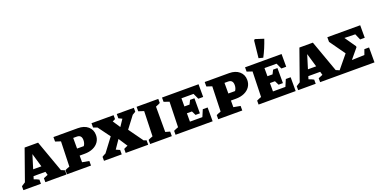

<svg xmlns="http://www.w3.org/2000/svg" viewBox="-36 -1734 5173 2612"><g transform="rotate(-20 2550.5 -427.5)"><path d="M554 -82Q567 -77 578.5 -72Q590 -67 605 -60V0H299V-57L362 -83L348 -132H176L163 -91Q183 -85 200.5 -77Q218 -69 235 -60V0H-19V-57L37 -93L195 -539H390ZM203 -221H322L264 -419Z M965 -539Q1056 -539 1111 -492Q1166 -445 1166 -368Q1166 -312 1137 -269.5Q1108 -227 1055.5 -203.5Q1003 -180 934 -180H861V-84L960 -66V0H612V-60Q626 -67 641.5 -73.5Q657 -80 678 -87L689 -449L612 -474V-539ZM913 -436H861V-282H958Q982 -315 982 -361Q982 -436 913 -436Z M1148 0V-58Q1174 -75 1201 -87L1348 -282L1221 -455L1163 -477V-539H1483V-482Q1463 -472 1443 -463L1514 -356L1579 -453L1529 -477V-539H1776V-482Q1753 -467 1730 -455L1601 -285L1750 -77L1788 -64V0H1462V-58Q1490 -73 1519 -84L1435 -212L1350 -88L1405 -64V0Z M1816 0V-60Q1831 -67 1846 -73.5Q1861 -80 1882 -87L1893 -449L1816 -474V-539H2130V-480Q2117 -473 2105.5 -467.5Q2094 -462 2065 -451V-84L2130 -66V0Z M2651 -200H2721V0H2184V-57Q2200 -65 2216.5 -72Q2233 -79 2251 -85L2261 -451L2184 -477V-539H2713V-355H2643L2604 -439H2429V-321H2503L2532 -379H2595V-161H2532L2502 -222H2429V-101H2609Z M3155 -539Q3246 -539 3301 -492Q3356 -445 3356 -368Q3356 -312 3327 -269.5Q3298 -227 3245.5 -203.5Q3193 -180 3124 -180H3051V-84L3150 -66V0H2802V-60Q2816 -67 2831.5 -73.5Q2847 -80 2868 -87L2879 -449L2802 -474V-539ZM3103 -436H3051V-282H3148Q3172 -315 3172 -361Q3172 -436 3103 -436Z M3853 -200H3923V0H3386V-57Q3402 -65 3418.5 -72Q3435 -79 3453 -85L3463 -451L3386 -477V-539H3915V-355H3845L3806 -439H3631V-321H3705L3734 -379H3797V-161H3734L3704 -222H3631V-101H3811ZM3664 -577 3601 -593 3627 -839 3641 -855 3765 -815Q3744 -753 3719 -693.5Q3694 -634 3664 -577Z M4532 -82Q4545 -77 4556.5 -72Q4568 -67 4583 -60V0H4277V-57L4340 -83L4326 -132H4154L4141 -91Q4161 -85 4178.5 -77Q4196 -69 4213 -60V0H3959V-57L4015 -93L4173 -539H4368ZM4181 -221H4300L4242 -419Z M4996 -216H5064V0H4570V-47L4737 -250L4578 -474V-541H5054V-360H4987L4949 -448L4793 -452L4904 -292V-277L4786 -135L4969 -141Z"/></g></svg>

Font: Piazzolla SC ExtraBold
Style: Regular
Weight: 800
Designer: Juan Pablo del Peral
Foundry: Huerta Tipografica
Version: Version 1.330